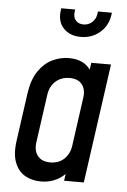

<svg xmlns="http://www.w3.org/2000/svg" viewBox="-55 -820 577 873"><g transform="rotate(5 233.0 -384.0)"><path d="M164.5 12.5Q198.5 12.5 226.2 1Q254 -10.5 274.5 -31.5L270 0H360L436.5 -545H346.5L342 -513Q311 -557.5 244 -557.5Q204 -557.5 167.5 -539.5Q131 -521.5 105 -483.2Q79 -445 70 -383.5L39 -162Q30.5 -101 45.8 -62.2Q61 -23.5 92.5 -5.5Q124 12.5 164.5 12.5ZM200 -77.5Q161 -77.5 142.5 -101Q124 -124.5 129 -162L160 -383.5Q165.5 -422 191 -444.8Q216.5 -467.5 254.5 -467.5Q294 -467.5 311.8 -444Q329.5 -420.5 324 -383.5L293 -161.5Q288 -125 263.5 -101.2Q239 -77.5 200 -77.5ZM288.5 -658Q338.5 -658 375 -688.8Q411.5 -719.5 418.5 -769.5L420 -780H356.5L355 -769.5Q351.5 -745 334.8 -730.2Q318 -715.5 296 -715.5Q273 -715.5 260.2 -730.2Q247.5 -745 251 -769.5L252.5 -780H189L187.5 -769.5Q180.5 -719.5 209.2 -688.8Q238 -658 288.5 -658Z"/></g></svg>

Font: Mohave Medium
Style: Italic
Weight: 500
Italic angle: -8°
Designer: Gumpita Rahayu
Foundry: Tokotype
Version: Version 2.002; ttfautohint (v1.8.3)